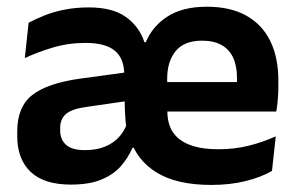

<svg xmlns="http://www.w3.org/2000/svg" viewBox="-20 -524 862 557"><path d="M593 12.5Q492.5 12.5 434 -23.8Q375.5 -60 357 -124L347 -148Q343.5 -174.5 342.5 -200.2Q341.5 -226 341.5 -253L340.5 -306.5Q340.5 -354.5 313 -377Q285.5 -399.5 228.5 -399.5Q178 -399.5 133.8 -386.2Q89.5 -373 52 -355.5L63 -458Q83.5 -469 109.8 -479.5Q136 -490 168.2 -496.2Q200.5 -502.5 237.5 -502.5Q306.5 -502.5 345.2 -474.8Q384 -447 399 -401.5H403Q422.5 -448.5 466.5 -476.5Q510.5 -504.5 580 -504.5Q648.5 -504.5 694.8 -478.5Q741 -452.5 764.2 -404.8Q787.5 -357 787.5 -290.5V-273Q787.5 -255 786 -236.2Q784.5 -217.5 781.5 -200.5H665.5Q666.5 -228.5 667 -252.8Q667.5 -277 667.5 -297.5Q667.5 -332.5 656.5 -356.5Q645.5 -380.5 623 -393.2Q600.5 -406 566 -406Q514.5 -406 489.8 -376Q465 -346 465 -295.5V-250.5L465.5 -236.5V-200.5Q465.5 -177 473 -157Q480.5 -137 498 -122.2Q515.5 -107.5 544 -99.2Q572.5 -91 614.5 -91Q660 -91 701.2 -101.2Q742.5 -111.5 780 -128.5L769 -28Q736.5 -9.5 691.8 1.5Q647 12.5 593 12.5ZM185.5 11.5Q107.5 11.5 68.8 -25.5Q30 -62.5 30 -129V-143Q30 -214.5 74.2 -248.8Q118.5 -283 213.5 -296L352.5 -315L360 -232.5L232 -214Q190 -208.5 172.2 -194Q154.5 -179.5 154.5 -151.5V-146.5Q154.5 -119 171.8 -103.8Q189 -88.5 226 -88.5Q260.5 -88.5 285 -98.8Q309.5 -109 325.5 -126.8Q341.5 -144.5 348.5 -166L386 -95.5H364.5Q351.5 -65.5 330.2 -41.5Q309 -17.5 274 -3Q239 11.5 185.5 11.5ZM755.5 -200.5H409V-286H755.5Z"/></svg>

Font: Anek Kannada Medium SemiBold
Style: Regular
Weight: 600
Version: Version 1.003